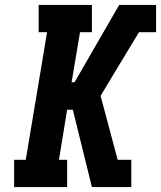

<svg xmlns="http://www.w3.org/2000/svg" viewBox="-20 -755 650 775"><path d="M37 0V-110H84L170 -625H136V-735H351V-625H303L269 -423H281L461 -735H610V-625H541L443 -463L386 -368L455 -110H510V0H351L274 -312H251L218 -110H251V0Z"/></svg>

Font: Iosevka Curly Slab XBdExObl
Style: Regular
Weight: 800
Width: 7
Italic angle: -9°
Monospace: yes
Designer: Belleve Invis
Foundry: Belleve Invis
Version: Version 11.1.0; ttfautohint (v1.8.3)